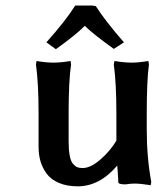

<svg xmlns="http://www.w3.org/2000/svg" viewBox="-20 -653 560 683"><path d="M400.9 -4.9Q398.9 -46.9 397 -64Q334 9.8 256.8 9.8Q218.3 9.8 189.9 -2.2Q161.6 -14.2 146.2 -34.9Q130.9 -55.7 124 -79.3Q117.2 -103 117.2 -130.9V-249Q117.2 -356.9 107.9 -423.8L109.9 -436Q144.5 -430.2 169.9 -430.2Q195.3 -430.2 231 -436L232.9 -423.8Q224.1 -365.7 224.1 -249V-150.9Q224.1 -119.6 228 -99.4Q231.9 -79.1 239.7 -70.1Q247.6 -61 255.1 -58.1Q262.7 -55.2 273.9 -55.2Q302.2 -55.2 337.4 -85.7Q372.6 -116.2 396 -155.8L394 -152.8V-249Q394 -356.9 384.8 -423.8L387.2 -436Q423.3 -430.2 448.2 -430.2Q473.1 -430.2 507.8 -436L509.8 -423.8Q502 -364.7 502 -249V-192.9Q502 -92.3 518.1 -5.9L516.1 5.9Q480.5 0 458 0Q445.8 0 425.8 2.9Q400.9 2.9 400.9 -4.9ZM307.6 -633.3 320.8 -631.3Q353.5 -579.6 420.9 -502.4L384.8 -479Q310.1 -532.7 281.7 -561Q248.5 -527.8 178.7 -478L145 -502.4Q213.9 -579.6 247.6 -633.3Z"/></svg>

Font: Linear Smooth
Style: Bold
Weight: 700
Designer: Philipp H. Poll, Flanker
Foundry: Philipp H. Poll, reworked by Flanker
Version: Version 1.061 | FøM Fix